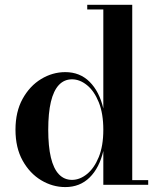

<svg xmlns="http://www.w3.org/2000/svg" viewBox="-20 -770 666 800"><path d="M252 9.5Q199 9.5 151.5 -19Q104 -47.5 74.2 -101Q44.5 -154.5 44.5 -229.5Q44.5 -304.5 74.2 -358.2Q104 -412 151.5 -440.8Q199 -469.5 252 -469.5Q313 -469.5 353.5 -429Q394 -388.5 410.5 -318V-730.5H343.5V-750H531V-19.5H597.5V0H410.5V-141Q394 -70.5 353.5 -30.5Q313 9.5 252 9.5ZM280 -20.5Q312.5 -20.5 342.5 -44.8Q372.5 -69 391.5 -115.5Q410.5 -162 410.5 -229.5Q410.5 -297 391.5 -344Q372.5 -391 342.5 -415.2Q312.5 -439.5 280 -439.5Q247.5 -439.5 225.2 -415.8Q203 -392 192 -345.5Q181 -299 181 -229.5Q181 -160 192 -113.8Q203 -67.5 225.2 -44Q247.5 -20.5 280 -20.5Z"/></svg>

Font: Bodoni Moda 11pt SemiBold
Style: Regular
Weight: 600
Designer: Owen Earl
Foundry: indestructible type
Version: Version 2.004